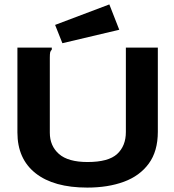

<svg xmlns="http://www.w3.org/2000/svg" viewBox="-20 -839 790 871"><path d="M376 12Q224 12 141.5 -53Q59 -118 59 -238V-623H215V-614Q209 -608 207.5 -601Q206 -594 206 -577V-237Q206 -177 247.5 -140.5Q289 -104 377 -104Q472 -104 511.5 -140.5Q551 -177 551 -240V-623H696V-241Q696 -153 655 -97Q614 -41 542 -14.5Q470 12 376 12ZM263 -643 230 -726 476 -819 521 -704Z"/></svg>

Font: Inconsolata ExtraExpanded Black
Style: Regular
Weight: 900
Width: 8
Monospace: yes
Designer: Raph Levien, Cyreal, Brenton Simpson
Foundry: Raph Levien, Cyreal, Google
Version: Version 3.001; ttfautohint (v1.8.2.53-6de2)